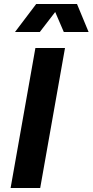

<svg xmlns="http://www.w3.org/2000/svg" viewBox="-20 -940 463 960"><path d="M33 0H181L305 -700H157ZM55 -780H179L256 -880L299 -780H423L365 -920H161Z"/></svg>

Font: Uncut Sans
Style: Bold Italic
Weight: 700
Italic angle: -10°
Designer: Kasper Nordkvist
Foundry: Uncut Type
Version: Version 1.111;FEAKit 1.0